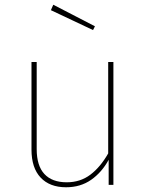

<svg xmlns="http://www.w3.org/2000/svg" viewBox="-20 -781 616 811"><path d="M459 0H439V-106Q410 -53 365 -21.5Q320 10 259 10Q190 10 151.5 -31Q113 -72 113 -149V-519H135V-151Q135 -81 167.5 -46Q200 -11 262 -11Q319 -11 361.5 -43Q404 -75 437 -133V-519H459ZM381 -670 373 -654 195 -738 205 -761Z"/></svg>

Font: Fira Sans Thin
Style: Regular
Weight: 100
Designer: bBox Type GmbH & Carrois Corporate GbR & Edenspiekermann AG
Foundry: bBox Type GmbH & Carrois Corporate GbR & Edenspiekermann AG
Version: Version 4.301